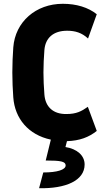

<svg xmlns="http://www.w3.org/2000/svg" viewBox="-20 -732 561 1012"><path d="M208 177 186 260C326 263 426 220 426 135C426 88 387 53 325 43L333 12C400 10 449 -9 490 -42L443 -169C409 -145 382 -131 330 -131C261 -130 219 -168 214 -234C211 -277 209 -309 209 -350C209 -391 211 -426 214 -468C219 -532 261 -570 334 -570C377 -570 412 -559 444 -529L490 -657C445 -693 383 -712 311 -712C169 -712 60 -617 50 -482C47 -443 45 -392 45 -350C45 -308 47 -258 50 -219C58 -107 130 -21 248 4L221 114C300 114 326 119 326 140C326 163 281 177 208 177Z"/></svg>

Font: Finlandica
Style: Bold
Weight: 700
Designer: Niklas Ekholm, Juho Hiilivirta, Jaakko Suomalainen
Foundry: Helsinki Type Studio
Version: Version 2.000;Glyphs 3.2 (3202)